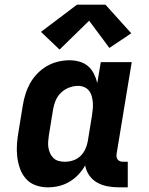

<svg xmlns="http://www.w3.org/2000/svg" viewBox="-20 -797 640 825"><path d="M185 8Q158 8 133 -1Q108 -10 91 -29.5Q74 -49 65.5 -73.5Q57 -98 54 -124.5Q51 -151 53 -179Q55 -207 60 -234L78 -344Q82 -369 89.5 -393Q97 -417 109.5 -439.5Q122 -462 140.5 -481Q159 -500 181.5 -513Q204 -526 229 -532Q254 -538 278 -538Q301 -538 322 -532Q343 -526 358.5 -512.5Q374 -499 383.5 -480Q393 -461 398 -440Q398 -440 398 -440Q398 -440 398 -440L413 -530H546L481 -136Q480 -129 481 -122.5Q482 -116 486 -111Q490 -106 496.5 -104Q503 -102 509 -102H529V8H491Q466 8 442 3.5Q418 -1 397.5 -12.5Q377 -24 363.5 -43.5Q350 -63 346 -86Q334 -65 316.5 -46.5Q299 -28 277.5 -15.5Q256 -3 232.5 2.5Q209 8 185 8ZM258 -102Q276 -102 293.5 -107.5Q311 -113 324.5 -125.5Q338 -138 346 -155Q354 -172 357 -189L375 -299Q377 -313 378.5 -327.5Q380 -342 379 -355.5Q378 -369 374.5 -382.5Q371 -396 363 -406.5Q355 -417 342.5 -422.5Q330 -428 316 -428Q296 -428 276.5 -420.5Q257 -413 242 -398.5Q227 -384 219 -365Q211 -346 208 -326L190 -216Q188 -203 187 -189Q186 -175 188 -162.5Q190 -150 195.5 -138Q201 -126 210 -117.5Q219 -109 231.5 -105.5Q244 -102 258 -102ZM236 -584 156 -660 311 -777H433L544 -654L450 -591L363 -708Z"/></svg>

Font: Iosevka Curly Slab XBdEx
Style: Italic
Weight: 800
Width: 7
Italic angle: -9°
Monospace: yes
Designer: Belleve Invis
Foundry: Belleve Invis
Version: Version 11.1.0; ttfautohint (v1.8.3)